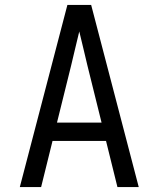

<svg xmlns="http://www.w3.org/2000/svg" viewBox="-20 -755 640 775"><path d="M60 0 188 -490 252 -735H348L412 -490L540 0H454L408 -186H192L146 0ZM390 -260 333 -490Q325 -525 316.5 -559.5Q308 -594 300 -628Q292 -594 283.5 -559.5Q275 -525 267 -490L210 -260Z"/></svg>

Font: Iosevka SS04 Extended
Style: Regular
Weight: 400
Width: 7
Monospace: yes
Designer: Belleve Invis
Foundry: Belleve Invis
Version: Version 19.0.0; ttfautohint (v1.8.4)